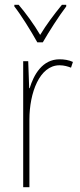

<svg xmlns="http://www.w3.org/2000/svg" viewBox="-20 -849 336 803"><path d="M136 -672H159C185 -717 225 -780 257 -822V-829H239C204 -786 174 -746 148 -703C123 -746 87 -795 58 -829H40V-822C67 -788 110 -719 136 -672ZM229 -601C157 -601 121 -536 104 -480H102L98 -593H77V-66H103V-349C103 -460 145 -576 229 -576C248 -576 264 -571 277 -566L285 -590C268 -598 248 -601 229 -601Z"/></svg>

Font: Noto Sans Malayalam UI Condensed Thin
Style: Regular
Weight: 100
Width: 3
Designer: Jelle Bosma - Monotype Design Team
Foundry: Monotype Imaging Inc.
Version: Version 2.104